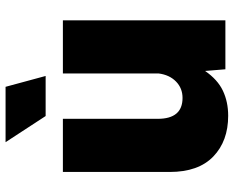

<svg xmlns="http://www.w3.org/2000/svg" viewBox="-95 -735 840 690"><g transform="rotate(-90 325.0 -390.0)"><path d="M254 10Q163 10 107.5 -43.5Q52 -97 52 -200V-584H243V-243Q243 -154 318 -154Q353 -154 377 -177.5Q401 -201 406 -240V-584H597V0H421L415 -73Q384 -28 344 -9Q304 10 254 10ZM253 -646 159 -790H358L397 -646Z"/></g></svg>

Font: BDO Grotesk Black
Style: Regular
Weight: 900
Designer: Deni Anggara
Foundry: Lokal Container
Version: Version 2.000